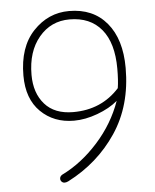

<svg xmlns="http://www.w3.org/2000/svg" viewBox="-51 -729 630 779"><g transform="rotate(-5 264.0 -340.0)"><path d="M164 -11Q164 -21 174 -27Q254 -66 321 -140.5Q388 -215 420 -306Q387 -278 337 -259.5Q287 -241 241 -241Q159 -241 105.5 -293.5Q52 -346 52 -441Q52 -557 113 -621.5Q174 -686 259 -686Q357 -686 412.5 -619.5Q468 -553 468 -436Q468 -283 393.5 -172Q319 -61 196 2Q188 6 181 6Q174 6 169 1Q164 -4 164 -11ZM241 -276Q356 -276 429 -357Q434 -388 434 -436Q434 -541 388 -596.5Q342 -652 258 -652Q182 -652 133.5 -594Q85 -536 85 -441Q85 -367 125 -321.5Q165 -276 241 -276Z"/></g></svg>

Font: Comic Neue Light
Style: Regular
Weight: 300
Designer: Craig Rozynski
Foundry: Craig Rozynski
Version: Version 2.003